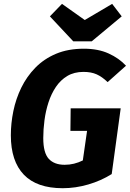

<svg xmlns="http://www.w3.org/2000/svg" viewBox="-20 -965 678 1002"><path d="M418 -710.8Q492.2 -710.8 546.7 -686Q601.2 -661.3 637.6 -622L541.7 -536.5Q513 -564.2 484.4 -577Q455.9 -589.8 415.8 -589.8Q367 -589.8 331.3 -568.5Q295.7 -547.1 271.6 -511.2Q247.5 -475.3 232.9 -430.2Q218.3 -385.1 212.1 -337.1Q205.8 -289.2 205.8 -244.4Q205.8 -167.3 234.5 -136.1Q263.1 -105 317.6 -105Q342.8 -105 366.2 -110.8Q389.6 -116.5 412.2 -127.7L434.4 -282.2H347.5L348.8 -399.6H609.9L563 -56.6Q506.5 -21.3 440.1 -2.1Q373.7 17.2 307.2 17.2Q172.1 17.2 104.4 -53.4Q36.6 -124 36.6 -259Q36.6 -321.3 49.7 -385.4Q62.9 -449.5 91.3 -507.8Q119.8 -566.1 164.7 -611.9Q209.6 -657.8 272.4 -684.3Q335.3 -710.8 418 -710.8ZM422.4 -860.5 565.3 -944.8 615.2 -879.6 458.8 -749.4H362.3L240.4 -879.6L303.5 -944.8Z"/></svg>

Font: Fira Sans Variable
Style: Italic
Weight: 397
Italic angle: -8°
Designer: Carrois Corporate & Edenspiekermann AG
Foundry: Carrois Corporate GbR & Edenspiekermann AG
Version: Version 4.202